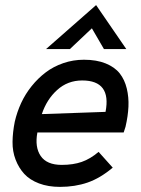

<svg xmlns="http://www.w3.org/2000/svg" viewBox="-20 -729 553 755"><path d="M161.1 -536.1 357.9 -709 476.6 -536.1H388.7L341.3 -617.7L254.9 -536.1ZM215.8 5.9Q169.4 5.9 133.3 -7.8Q97.2 -21.5 75.4 -45.2Q53.7 -68.8 41.3 -101.3Q28.8 -133.8 29.3 -171.4Q29.8 -209 38.1 -250.5Q46.9 -288.6 63.2 -324Q79.6 -359.4 104.5 -390.4Q129.4 -421.4 159.7 -444.3Q189.9 -467.3 228.8 -480.7Q267.6 -494.1 310.1 -494.1Q359.9 -494.1 395.8 -479.5Q431.6 -464.8 450.9 -440.2Q470.2 -415.5 478.5 -381.1Q486.8 -346.7 485.1 -309.8Q483.4 -272.9 473.6 -230.5L466.3 -208H127Q116.2 -150.4 140.1 -115.5Q164.1 -80.6 222.7 -80.6Q267.6 -80.6 301.3 -92.3Q335 -104 367.7 -131.8L423.3 -69.8Q374 -28.3 324.5 -11.2Q274.9 5.9 215.8 5.9ZM144.5 -280.3 395 -289.1Q418.9 -412.6 303.2 -412.6Q246.1 -412.6 204.8 -375.2Q163.6 -337.9 144.5 -280.3Z"/></svg>

Font: HK Grotesk Medium Italic
Style: Regular
Weight: 500
Italic angle: -13°
Designer: Alfredo Marco Pradil and Stefan Peev
Foundry: Hanken Design Co.
Version: Version 1.000;PS 001.000;hotconv 1.0.88;makeotf.lib2.5.64775